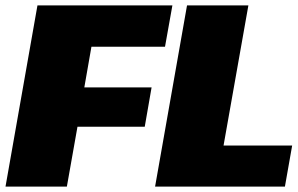

<svg xmlns="http://www.w3.org/2000/svg" viewBox="-78 -695 1108 715"><path d="M61.5 -675H564L536.5 -521H262.5L236 -369.5H486.5L461 -223H210.5L171 0H-57.5ZM618.5 -675H847L754.5 -153H1010L983 0H499.5Z"/></svg>

Font: Rudi
Style: Regular
Weight: 400
Italic angle: -10°
Designer: Tyler Finck
Foundry: Etcetera Type Company
Version: Version 1.111; ttfautohint (v1.8.4)